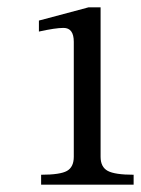

<svg xmlns="http://www.w3.org/2000/svg" viewBox="-20 -755 384 523"><path d="M344 -252H92V-279Q144 -279 162.5 -289.5Q181 -300 181 -328V-641Q181 -679 153 -679Q131 -679 86 -669V-699L221 -735H254V-328Q254 -300 273.5 -289.5Q293 -279 344 -279Z"/></svg>

Font: myMathFont
Style: Regular
Weight: 400
Designer: Ross Mills, John Hudson & Paul Hanslow, Tiro Typeworks Ltd; with prior portions MicroPress Inc., and Coen Hoffman. Math 
Foundry: Tiro Typeworks Ltd
Version: Version 2.13 b171